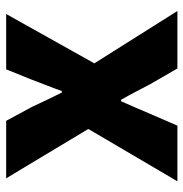

<svg xmlns="http://www.w3.org/2000/svg" viewBox="-6 -604 609 638"><g transform="rotate(-90 299.0 -284.5)"><path d="M16 0H201L240 -90C254 -123 268 -156 282 -187H287C305 -156 322 -122 339 -90L391 0H582L408 -276L572 -569H388L353 -482C341 -449 327 -416 316 -384H311C295 -416 279 -449 264 -482L217 -569H26L190 -296Z"/></g></svg>

Font: ChiuKong Gothic MN Heavy
Style: Regular
Weight: 900
Designer: Ryoko NISHIZUKA 西塚涼子 (kana, bopomofo & ideographs); Paul D. Hunt (Latin, Greek & Cyrillic); Sandoll Communications 산돌커뮤니
Foundry: Adobe
Version: Version 1.300